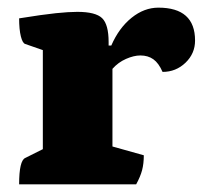

<svg xmlns="http://www.w3.org/2000/svg" viewBox="-20 -482 530 502"><path d="M30 0Q30 -62 46 -69L92 -92V-351L46 -367Q39 -369 34.5 -387Q30 -405 30 -434Q92 -444 126 -447.5Q160 -451 182 -451Q230 -451 247 -434.5Q264 -418 264 -372V-363H271Q291 -409 324 -435.5Q357 -462 394 -462Q490 -462 490 -376Q490 -342 465 -318Q440 -294 405 -294Q395 -317 381 -327Q367 -337 347 -337Q330 -337 309.5 -328Q289 -319 274 -302V-99L356 -76Q356 -54 351.5 -37Q347 -20 336 0Z"/></svg>

Font: Petrona Black
Style: Regular
Weight: 900
Designer: Ringo R. Seeber
Foundry: Ringo R. Seeber
Version: Version 2.001; ttfautohint (v1.8.3)